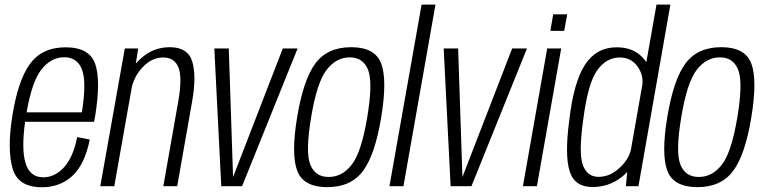

<svg xmlns="http://www.w3.org/2000/svg" viewBox="-20 -805 3308 830"><path d="M161 4.5Q57.5 4.5 34.2 -77.2Q11 -159 32.5 -298.5Q56.5 -455.5 109 -528Q161.5 -600.5 263.5 -600.5Q366.5 -600.5 391.5 -528.8Q416.5 -457 391 -301Q389 -288 386.5 -278.5H88.5Q72.5 -162.5 89.5 -103Q108 -38.5 167 -38.5Q217 -38.5 256.8 -81.8Q296.5 -125 313.5 -212.5L368 -201.5Q346 -93 292.5 -44.2Q239 4.5 161 4.5ZM95 -319.5H334Q354.5 -449.5 335 -502.5Q315 -557.5 258 -557.5Q199.5 -557.5 157.5 -502.5Q118 -451 95 -319.5Z M413.5 0 519.5 -595.5H577.5L567 -530Q576 -540.5 587 -550.5Q641 -601 714 -601Q792.5 -601 811.2 -538.5Q830 -476 810.5 -366L746 0H686L750.5 -366Q768.5 -467 752 -511.8Q735.5 -556.5 685.5 -556.5Q636.5 -556.5 597 -515Q562 -478 550 -429L474 0Z M936.5 0 906.5 -595.5H969L987.5 -41H988L1202.5 -595.5H1266.5L1026.5 0Z M1395 4Q1291.5 4 1264.8 -67Q1238 -138 1264.5 -298.5Q1291.5 -461 1343.5 -531Q1395.5 -601 1498 -601Q1601.5 -601 1628 -530Q1654.5 -459 1628 -298.5Q1601.5 -136 1549.2 -66Q1497 4 1395 4ZM1401 -40Q1459.5 -40 1501 -93.8Q1542.5 -147.5 1567.5 -298Q1592.5 -447.5 1571.5 -502.2Q1550.5 -557 1492 -557Q1433.5 -557 1391.8 -503Q1350 -449 1325 -298Q1300 -148.5 1321 -94.2Q1342 -40 1401 -40Z M1663.5 0 1802.5 -785H1862.5L1724 0Z M1928 0 1898 -595.5H1960.5L1979 -41H1979.5L2194 -595.5H2258L2018 0Z M2240.5 0 2345.5 -595.5H2406L2301 0ZM2371.5 -743H2432L2419 -671.5H2359Z M2685.5 0 2691.5 -61.5Q2680.5 -49.5 2666 -38.5Q2611.5 3.5 2541 3.5Q2463.5 3.5 2442.2 -65.8Q2421 -135 2440.5 -282Q2459.5 -449.5 2508.8 -525Q2558 -600.5 2645.5 -600.5Q2715.5 -600.5 2756 -558.5Q2766.5 -547.5 2774 -536L2818 -785H2878L2740 0ZM2707.5 -158.5 2757 -440Q2761.5 -481.5 2736.5 -517Q2708.5 -556.5 2659 -556.5Q2601 -556.5 2561 -500.2Q2521 -444 2501 -285.5Q2481 -143 2499.5 -91.8Q2518 -40.5 2567.5 -40.5Q2617.5 -40.5 2659 -80Q2698 -116 2707.5 -158.5Z M2995 4Q2891.5 4 2864.8 -67Q2838 -138 2864.5 -298.5Q2891.5 -461 2943.5 -531Q2995.5 -601 3098 -601Q3201.5 -601 3228 -530Q3254.5 -459 3228 -298.5Q3201.5 -136 3149.2 -66Q3097 4 2995 4ZM3001 -40Q3059.5 -40 3101 -93.8Q3142.5 -147.5 3167.5 -298Q3192.5 -447.5 3171.5 -502.2Q3150.5 -557 3092 -557Q3033.5 -557 2991.8 -503Q2950 -449 2925 -298Q2900 -148.5 2921 -94.2Q2942 -40 3001 -40Z"/></svg>

Font: Anybody Light
Style: Italic
Weight: 300
Italic angle: -10°
Designer: Tyler Finck
Foundry: Etcetera Type Company
Version: Version 1.010; ttfautohint (v1.8.3) -l 8 -r 50 -G 200 -x 14 